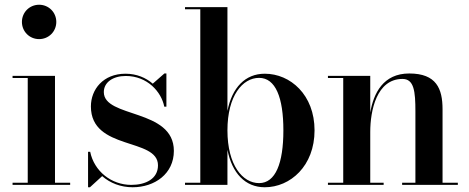

<svg xmlns="http://www.w3.org/2000/svg" viewBox="-20 -780 1979 810"><path d="M72.5 -687.5C72.5 -647 104.5 -615 145 -615C185.5 -615 217.5 -647 217.5 -687.5C217.5 -728 185.5 -760 145 -760C104.5 -760 72.5 -728 72.5 -687.5ZM33 -9V0H276V-9H212V-460H33V-451H97V-9Z M359.5 10 411 -37C444.5 -7.5 489.5 10 539.5 10C633 10 713.5 -47 713.5 -143.5C713.5 -323 418 -281 418 -391.5C418 -433 457 -459.5 510.5 -459.5C601.5 -459.5 661 -392.5 673 -330H682V-470H673.5L624.5 -427C595.5 -452 556.5 -469 509.5 -469C415 -469 363.5 -402.5 363.5 -331C363.5 -143.5 646.5 -200.5 646.5 -82.5C646.5 -25.5 594.5 0 534 0C449 0 377 -58.5 360.5 -139.5H351.5V10Z M825 -741V-9H760.5V0H939.5V-148C959 -49.5 1014.5 10 1097 10C1205 10 1307 -80 1307 -230C1307 -380 1205 -469 1097 -469C1014.5 -469 959 -410.5 939.5 -312V-750H760.5V-741ZM939.5 -230C939.5 -376.5 1003.5 -451.5 1073 -451.5C1142.5 -451.5 1175.5 -368.5 1175.5 -230C1175.5 -91.5 1142.5 -7.5 1073 -7.5C1003.5 -7.5 939.5 -83.5 939.5 -230Z M1363.5 -9V0H1598.5V-9H1542V-223.5C1542 -312.5 1568.5 -447 1678 -447C1727 -447 1732.5 -394 1732.5 -310V-9H1676.5V0H1911.5V-9H1847V-319C1847 -406 1821 -470 1706.5 -470C1597 -470 1556 -387 1542 -305V-460H1363.5V-451H1428V-9Z"/></svg>

Font: Bodoni* 24pt Medium
Style: Regular
Weight: 500
Version: Version 2.3